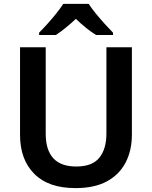

<svg xmlns="http://www.w3.org/2000/svg" viewBox="-20 -957 781 987"><path d="M658 -265Q658 -184 626 -122Q594 -60 530 -25Q466 10 368 10Q229 10 156 -63.5Q83 -137 83 -264V-714H215V-269Q215 -186 254 -143.5Q293 -101 372 -101Q454 -101 490.5 -146Q527 -191 527 -270V-714H658ZM436 -937Q450 -915 472.5 -887.5Q495 -860 519 -833.5Q543 -807 561 -789V-777H474Q448 -793 422 -814Q396 -835 370 -860Q343 -835 318 -814.5Q293 -794 267 -777H181V-789Q200 -808 223.5 -834Q247 -860 269 -887.5Q291 -915 305 -937Z"/></svg>

Font: Noto Sans Syriac Eastern SemiBold
Style: Regular
Weight: 600
Designer: Patrick Giasson and the Monotype Design Team
Foundry: Monotype Imaging Inc.
Version: Version 3.001